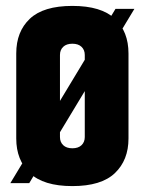

<svg xmlns="http://www.w3.org/2000/svg" viewBox="-20 -620 490 650"><path d="M371 -590H435L79 0H15ZM35 -439Q35 -513 81 -556.5Q127 -600 225 -600Q323 -600 369 -556.5Q415 -513 415 -439V-151Q415 -78 369 -34Q323 10 225 10Q127 10 81 -34Q35 -78 35 -151ZM267 -434Q267 -451 256 -461.5Q245 -472 225 -472Q205 -472 194 -461.5Q183 -451 183 -434V-156Q183 -139 194 -128.5Q205 -118 225 -118Q245 -118 256 -128.5Q267 -139 267 -156Z"/></svg>

Font: Khand Variable Light
Style: Regular
Weight: 300
Designer: Satya Rajpurohit
Foundry: Indian Type Foundry
Version: Version 3.000